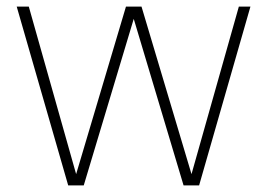

<svg xmlns="http://www.w3.org/2000/svg" viewBox="-20 -560 807 580"><path d="M186 0 30.5 -540H67L210 -34L360.5 -540H407.5L558.5 -34L701.5 -540H736.5L581.5 0H534.5L384 -503L233 0Z"/></svg>

Font: Encode Sans Semi Condensed Thin
Style: Regular
Weight: 100
Width: 4
Designer: Multiple Designers
Foundry: Impallari Type
Version: Version 3.000; ttfautohint (v1.8.3) -l 8 -r 50 -G 200 -x 14 